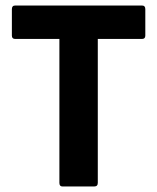

<svg xmlns="http://www.w3.org/2000/svg" viewBox="-20 -675 568 695"><path d="M206 0Q195 0 195 -13V-534H35Q23 -534 23 -546V-642Q23 -655 35 -655H494Q506 -655 506 -642V-546Q506 -534 494 -534H334V-13Q334 0 321 0Z"/></svg>

Font: Sofia Sans Semi Condensed ExtraBold
Style: Regular
Weight: 800
Designer: Botio Nikoltchev, Ani Petrova
Foundry: lettersoup
Version: Version 4.100